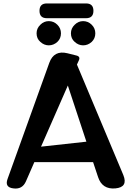

<svg xmlns="http://www.w3.org/2000/svg" viewBox="-20 -1091 767 1118"><path d="M522 -147H180L131 -35Q110 13 58 6Q6 0 24 -49L267 -725Q294 -800 372 -781L424 -768Q450 -762 439 -739L428 -715L698 -72Q727 -1 652 6Q575 13 551 -60ZM219 -237 483 -266 375 -593ZM253 -985Q210 -985 210 -1028Q210 -1071 253 -1071H481Q524 -1071 524 -1028Q524 -985 481 -985ZM264 -827Q237 -827 215 -847Q193 -866 193 -897Q193 -926 215 -947Q236 -968 264 -968Q293 -968 314 -947Q335 -926 335 -897Q335 -867 314 -847Q292 -827 264 -827ZM464 -827Q437 -827 415 -847Q393 -866 393 -897Q393 -926 415 -947Q436 -968 464 -968Q493 -968 514 -947Q535 -926 535 -897Q535 -867 514 -847Q492 -827 464 -827Z"/></svg>

Font: MaokenZhuyuanTi
Style: Regular
Weight: 400
Designer: Fontworks Inc & LongZhuTi team: ZERO子、时光羊、荆南、频凡、刘鹏、Little White Dog、帆影Magmeta、奈白不弍、白日月球、ChaoTawei、雨三（排名不分先后）
Version: Version 1.000; 20230222